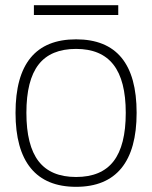

<svg xmlns="http://www.w3.org/2000/svg" viewBox="-20 -712 588 742"><path d="M40 -276Q40 -560 274 -560Q508 -560 508 -276Q508 -134 449 -62Q390 10 274 10Q158 10 99 -62Q40 -134 40 -276ZM466 -276Q466 -401 418.5 -462Q371 -523 274 -523Q176 -523 129 -462.5Q82 -402 82 -276Q82 -150 129 -89Q176 -28 274 -28Q372 -28 419 -89Q466 -150 466 -276ZM111 -692H437V-654H111Z"/></svg>

Font: Krub ExtraLight
Style: Regular
Weight: 275
Designer: Ekaluck Peanpanawate
Foundry: Cadson Demak Co.,Ltd.
Version: Version 1.000; ttfautohint (v1.6)